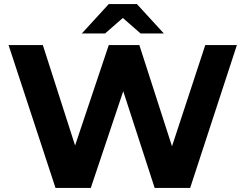

<svg xmlns="http://www.w3.org/2000/svg" viewBox="-20 -921 1203 941"><path d="M1141 -700 912 0H738L584 -474L425 0H252L22 -700H190L348 -208L513 -700H663L823 -204L986 -700ZM669 -757 582 -833 495 -757H381L513 -901H651L783 -757Z"/></svg>

Font: Idrija
Style: Bold
Weight: 700
Designer: Julieta Ulanovsky
Foundry: Julieta Ulanovsky
Version: Version 7.200